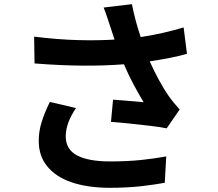

<svg xmlns="http://www.w3.org/2000/svg" viewBox="-20 -838 1040 917"><path d="M343 -322Q294 -250 294 -187Q294 -124 348.5 -95.5Q403 -67 506 -67Q588 -67 654.5 -74Q721 -81 774 -91L767 35Q724 43 657 51Q590 59 498 59Q396 58 321.5 32.5Q247 7 206 -43Q165 -93 165 -165Q165 -211 179 -255.5Q193 -300 218 -351ZM143 -663Q256 -649 352 -646.5Q448 -644 527 -649L507 -710Q501 -727 493 -752Q485 -777 475 -802L610 -818Q618 -778 628.5 -738.5Q639 -699 652 -661Q706 -669 758 -681Q810 -693 857 -707L873 -581Q835 -570 788.5 -561Q742 -552 695 -545Q717 -496 741 -452.5Q765 -409 784 -382Q797 -363 811 -346.5Q825 -330 838 -315L776 -225Q748 -231 701.5 -236.5Q655 -242 603.5 -247.5Q552 -253 510 -256L520 -362Q557 -359 600 -355.5Q643 -352 666 -350Q644 -386 618.5 -433.5Q593 -481 572 -531Q483 -524 378 -524.5Q273 -525 145 -535Z"/></svg>

Font: Source Han Sans
Style: Bold
Weight: 700
Designer: Ryoko NISHIZUKA Ë•øÂ°öÊ∂ºÂ≠ê (kana, bopomofo & ideographs); Paul D. Hunt (Latin, Greek & Cyrillic); Sandoll Communicatio
Foundry: Adobe
Version: Version 2.004;hotconv 1.0.118;makeotfexe 2.5.65603